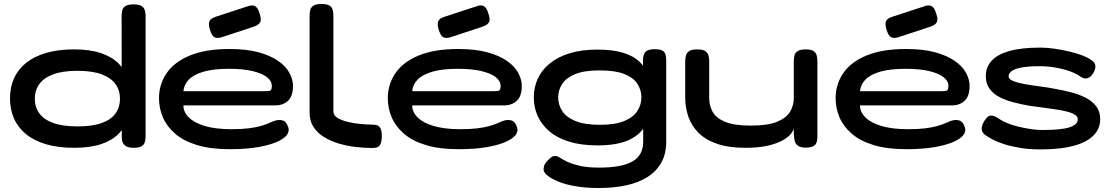

<svg xmlns="http://www.w3.org/2000/svg" viewBox="-20 -730 5551 960"><path d="M351 9Q271 9 211 -8.5Q151 -26 110.5 -59Q70 -92 50 -137.5Q30 -183 30 -239Q30 -294 50 -338.5Q70 -383 110.5 -415.5Q151 -448 211 -465.5Q271 -483 351 -483Q431 -483 486 -464Q541 -445 573.5 -412Q606 -379 620.5 -335Q635 -291 635 -241Q635 -186 620.5 -140.5Q606 -95 573.5 -61.5Q541 -28 486 -9.5Q431 9 351 9ZM368 -98Q442 -98 489 -115Q536 -132 558 -163.5Q580 -195 580 -236Q580 -278 557.5 -309.5Q535 -341 488 -358.5Q441 -376 367 -376Q294 -376 246.5 -358.5Q199 -341 176.5 -309.5Q154 -278 154 -236Q154 -195 176.5 -163.5Q199 -132 246.5 -115Q294 -98 368 -98ZM648 9Q619 9 605 -2.5Q591 -14 589 -36L588 -647Q588 -664 591 -677.5Q594 -691 607 -699.5Q620 -708 647 -708Q676 -708 688 -700Q700 -692 704 -678.5Q708 -665 708 -648V-52Q708 -35 704.5 -21Q701 -7 688.5 1Q676 9 648 9Z M1130 16Q1032 16 964 -5Q896 -26 854.5 -62.5Q813 -99 794 -144.5Q775 -190 775 -239Q775 -308 813 -364Q851 -420 929.5 -452.5Q1008 -485 1128 -485Q1213 -485 1273 -468.5Q1333 -452 1371.5 -425Q1410 -398 1427.5 -365Q1445 -332 1445 -301Q1445 -249 1420 -226Q1395 -203 1357 -203H897Q897 -170 924 -143Q951 -116 1004.5 -100Q1058 -84 1137 -84Q1189 -84 1224 -88.5Q1259 -93 1282 -99.5Q1305 -106 1320 -112.5Q1335 -119 1347 -124Q1359 -129 1373 -130Q1386 -131 1397 -126.5Q1408 -122 1416 -106Q1423 -92 1423.5 -83Q1424 -74 1420 -66Q1413 -45 1376 -26Q1339 -7 1276.5 4.5Q1214 16 1130 16ZM897 -274H1301Q1318 -274 1328.5 -276Q1339 -278 1339 -300Q1339 -325 1315 -344Q1291 -363 1243.5 -374.5Q1196 -386 1124 -386Q1047 -386 997.5 -371.5Q948 -357 924 -332Q900 -307 897 -274ZM1086 -543Q1064 -537 1051.5 -544.5Q1039 -552 1030 -580Q1021 -609 1027 -623.5Q1033 -638 1058 -646L1220 -699Q1243 -707 1256.5 -698.5Q1270 -690 1278 -662Q1288 -634 1281.5 -620Q1275 -606 1250 -597Z M1842 10Q1803 10 1759.5 5Q1716 0 1675 -12Q1634 -24 1600.5 -44.5Q1567 -65 1547.5 -95Q1528 -125 1528 -167V-649Q1528 -666 1531 -679.5Q1534 -693 1547 -701.5Q1560 -710 1587 -710Q1615 -710 1627.5 -702Q1640 -694 1643.5 -680.5Q1647 -667 1647 -650V-172Q1647 -153 1667.5 -140.5Q1688 -128 1719 -120.5Q1750 -113 1783 -110Q1816 -107 1842 -107Q1854 -107 1864.5 -104Q1875 -101 1882 -89Q1889 -77 1889 -50Q1889 -22 1882 -9Q1875 4 1864.5 7Q1854 10 1842 10Z M2274 16Q2176 16 2108 -5Q2040 -26 1998.5 -62.5Q1957 -99 1938 -144.5Q1919 -190 1919 -239Q1919 -308 1957 -364Q1995 -420 2073.5 -452.5Q2152 -485 2272 -485Q2357 -485 2417 -468.5Q2477 -452 2515.5 -425Q2554 -398 2571.5 -365Q2589 -332 2589 -301Q2589 -249 2564 -226Q2539 -203 2501 -203H2041Q2041 -170 2068 -143Q2095 -116 2148.5 -100Q2202 -84 2281 -84Q2333 -84 2368 -88.5Q2403 -93 2426 -99.5Q2449 -106 2464 -112.5Q2479 -119 2491 -124Q2503 -129 2517 -130Q2530 -131 2541 -126.5Q2552 -122 2560 -106Q2567 -92 2567.5 -83Q2568 -74 2564 -66Q2557 -45 2520 -26Q2483 -7 2420.5 4.5Q2358 16 2274 16ZM2041 -274H2445Q2462 -274 2472.5 -276Q2483 -278 2483 -300Q2483 -325 2459 -344Q2435 -363 2387.5 -374.5Q2340 -386 2268 -386Q2191 -386 2141.5 -371.5Q2092 -357 2068 -332Q2044 -307 2041 -274ZM2230 -543Q2208 -537 2195.5 -544.5Q2183 -552 2174 -580Q2165 -609 2171 -623.5Q2177 -638 2202 -646L2364 -699Q2387 -707 2400.5 -698.5Q2414 -690 2422 -662Q2432 -634 2425.5 -620Q2419 -606 2394 -597Z M2974 210Q2908 210 2856.5 201Q2805 192 2769.5 177Q2734 162 2716 146.5Q2698 131 2698 118Q2698 109 2701 98.5Q2704 88 2715 76Q2730 60 2737.5 55Q2745 50 2756 50Q2767 50 2780.5 59Q2794 68 2817 79Q2840 90 2878 99Q2916 108 2977 108Q3030 108 3070.5 101Q3111 94 3139 79Q3167 64 3181.5 39Q3196 14 3196 -23L3195 -434Q3197 -464 3211 -474Q3225 -484 3254 -484Q3281 -484 3293 -476.5Q3305 -469 3308 -455.5Q3311 -442 3311 -426V-21Q3311 40 3286 84Q3261 128 3216 156Q3171 184 3109.5 197Q3048 210 2974 210ZM2968 -3Q2888 -3 2828 -21Q2768 -39 2728.5 -72Q2689 -105 2669 -148.5Q2649 -192 2649 -243Q2649 -293 2668.5 -336Q2688 -379 2728 -412Q2768 -445 2827.5 -463.5Q2887 -482 2967 -482Q3044 -482 3096.5 -466Q3149 -450 3180 -419Q3211 -388 3225 -343.5Q3239 -299 3239 -242Q3239 -166 3212.5 -112.5Q3186 -59 3126.5 -31Q3067 -3 2968 -3ZM2979 -106Q3056 -106 3101.5 -125Q3147 -144 3167 -175.5Q3187 -207 3187 -243Q3187 -280 3167 -311Q3147 -342 3101.5 -360Q3056 -378 2978 -378Q2901 -378 2856 -359.5Q2811 -341 2791 -310.5Q2771 -280 2771 -243Q2771 -206 2791 -175Q2811 -144 2857 -125Q2903 -106 2979 -106Z M3708 9Q3624 9 3566.5 -10.5Q3509 -30 3473.5 -65Q3438 -100 3422 -146Q3406 -192 3406 -244V-424Q3406 -440 3410 -453.5Q3414 -467 3426.5 -475Q3439 -483 3466 -483Q3494 -483 3506.5 -474.5Q3519 -466 3522.5 -452.5Q3526 -439 3526 -423V-239Q3526 -203 3542.5 -172Q3559 -141 3604 -121.5Q3649 -102 3734 -102Q3820 -102 3866.5 -121.5Q3913 -141 3931 -172.5Q3949 -204 3949 -239V-424Q3949 -440 3952.5 -453.5Q3956 -467 3969 -475Q3982 -483 4009 -483Q4036 -483 4048 -474.5Q4060 -466 4063.5 -452.5Q4067 -439 4067 -423V-48Q4067 -33 4063.5 -20Q4060 -7 4047.5 0.5Q4035 8 4008 8Q3985 8 3973 0.5Q3961 -7 3956.5 -17.5Q3952 -28 3951.5 -37.5Q3951 -47 3950 -50L3948 -89Q3947 -76 3933 -59Q3919 -42 3890 -26.5Q3861 -11 3816 -1Q3771 9 3708 9Z M4513 16Q4415 16 4347 -5Q4279 -26 4237.5 -62.5Q4196 -99 4177 -144.5Q4158 -190 4158 -239Q4158 -308 4196 -364Q4234 -420 4312.5 -452.5Q4391 -485 4511 -485Q4596 -485 4656 -468.5Q4716 -452 4754.5 -425Q4793 -398 4810.5 -365Q4828 -332 4828 -301Q4828 -249 4803 -226Q4778 -203 4740 -203H4280Q4280 -170 4307 -143Q4334 -116 4387.5 -100Q4441 -84 4520 -84Q4572 -84 4607 -88.5Q4642 -93 4665 -99.5Q4688 -106 4703 -112.5Q4718 -119 4730 -124Q4742 -129 4756 -130Q4769 -131 4780 -126.5Q4791 -122 4799 -106Q4806 -92 4806.5 -83Q4807 -74 4803 -66Q4796 -45 4759 -26Q4722 -7 4659.5 4.5Q4597 16 4513 16ZM4280 -274H4684Q4701 -274 4711.5 -276Q4722 -278 4722 -300Q4722 -325 4698 -344Q4674 -363 4626.5 -374.5Q4579 -386 4507 -386Q4430 -386 4380.5 -371.5Q4331 -357 4307 -332Q4283 -307 4280 -274ZM4469 -543Q4447 -537 4434.5 -544.5Q4422 -552 4413 -580Q4404 -609 4410 -623.5Q4416 -638 4441 -646L4603 -699Q4626 -707 4639.5 -698.5Q4653 -690 4661 -662Q4671 -634 4664.5 -620Q4658 -606 4633 -597Z M5180 17Q5126 17 5081 9.5Q5036 2 5001.5 -9Q4967 -20 4942.5 -33Q4918 -46 4904 -57Q4891 -67 4889 -81Q4887 -95 4893.5 -110Q4900 -125 4911 -138Q4925 -156 4943 -151.5Q4961 -147 4980 -133Q4993 -124 5016 -114.5Q5039 -105 5069 -97.5Q5099 -90 5130.5 -85Q5162 -80 5191 -80Q5290 -80 5329.5 -94Q5369 -108 5369 -133Q5369 -147 5354 -156.5Q5339 -166 5313 -172.5Q5287 -179 5255.5 -183.5Q5224 -188 5191 -192.5Q5158 -197 5128 -201Q5088 -208 5049 -218Q5010 -228 4978.5 -244Q4947 -260 4928 -286Q4909 -312 4909 -350Q4909 -393 4937 -425Q4965 -457 5025.5 -474.5Q5086 -492 5182 -492Q5216 -492 5252.5 -486.5Q5289 -481 5324 -473Q5359 -465 5387.5 -454.5Q5416 -444 5433 -432Q5456 -419 5457 -400Q5458 -381 5444 -361Q5431 -342 5416 -338.5Q5401 -335 5384 -346Q5364 -361 5331 -373Q5298 -385 5258.5 -392Q5219 -399 5181 -399Q5119 -399 5085 -392Q5051 -385 5037 -373.5Q5023 -362 5023 -349Q5023 -334 5045.5 -325Q5068 -316 5103.5 -309.5Q5139 -303 5179 -298Q5219 -293 5254 -286Q5295 -279 5335.5 -268.5Q5376 -258 5409 -241Q5442 -224 5461.5 -198Q5481 -172 5481 -133Q5481 -63 5406.5 -23Q5332 17 5180 17Z"/></svg>

Font: Fredoka Expanded Medium
Style: Regular
Weight: 500
Width: 7
Designer: Ben Nathan
Foundry: Milena B. Brandão, Ben Nathan
Version: Version 2.001